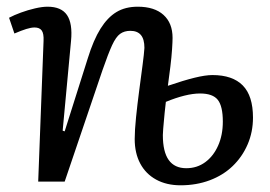

<svg xmlns="http://www.w3.org/2000/svg" viewBox="-20 -542 805 573"><path d="M481 -286Q528 -302 560.5 -310Q593 -318 614 -318Q674 -318 704.5 -287Q735 -256 735 -191Q735 -148 719 -111Q703 -74 674.5 -46.5Q646 -19 606 -4Q566 11 519 11Q477 11 446 -6Q415 -23 398.5 -54Q382 -85 382 -127Q382 -153 386 -192Q390 -231 395.5 -272.5Q401 -314 405.5 -348Q410 -382 411 -399Q411 -425 400.5 -437.5Q390 -450 369 -450Q351 -450 338.5 -441Q326 -432 314.5 -407Q303 -382 286 -333L173 0H94L110 -420Q111 -442 104.5 -451Q98 -460 83 -460Q73 -460 58.5 -455.5Q44 -451 23 -442L7 -489Q22 -497 42.5 -504.5Q63 -512 84.5 -517Q106 -522 122 -522Q163 -522 180 -497Q197 -472 192 -420L167 -152L173 -150L242 -368Q259 -423 280 -456.5Q301 -490 327.5 -506Q354 -522 391 -522Q441 -522 468 -497.5Q495 -473 495 -429Q495 -418 493.5 -395Q492 -372 488.5 -343.5Q485 -315 481 -286ZM475 -238Q473 -221 471.5 -206.5Q470 -192 469 -179.5Q468 -167 467 -157Q466 -147 466 -139Q466 -89 483.5 -64.5Q501 -40 536 -40Q568 -40 592.5 -58Q617 -76 631 -107.5Q645 -139 645 -179Q645 -225 630 -244Q615 -263 577 -263Q556 -263 530 -256.5Q504 -250 475 -238Z"/></svg>

Font: Literata 18pt
Style: Italic
Weight: 400
Italic angle: -2°
Designer: Latin by Veronika Burian and Jose Scaglione. Greek by Irene Vlachou. Cyrillic by Vera Evstafieva
Foundry: TypeTogether
Version: Version 3.103;gftools[0.9.29]